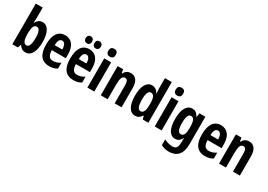

<svg xmlns="http://www.w3.org/2000/svg" viewBox="15 -1814 4341 3108"><g transform="rotate(30 2186.0 -260.5)"><path d="M189 -571V-760H60V0H164L183 -60H189C225 -8 258 10 307 10C410 10 468 -97 468 -274C468 -453 408 -556 309 -556C259 -556 219 -531 189 -475H185C187 -512 189 -550 189 -571ZM266 -445C309 -445 337 -389 337 -276C337 -155 309 -98 267 -98C213 -98 189 -153 189 -267V-292C191 -387 207 -445 266 -445Z M732 -555C603 -555 535 -455 535 -270C535 -98 597 10 751 10C805 10 854 -1 898 -28V-138C849 -107 808 -94 760 -94C696 -94 662 -140 661 -237H923V-310C923 -460 855 -555 732 -555ZM731 -455C779 -455 803 -407 803 -330H661C663 -421 691 -455 731 -455Z M1038 -681C1038 -639 1063 -615 1098 -615C1134 -615 1158 -640 1158 -681C1158 -722 1134 -747 1098 -747C1063 -747 1038 -724 1038 -681ZM1201 -681C1201 -640 1224 -615 1261 -615C1298 -615 1322 -640 1322 -681C1322 -722 1298 -747 1261 -747C1225 -747 1201 -724 1201 -681ZM1183 -555C1054 -555 986 -455 986 -270C986 -98 1048 10 1202 10C1256 10 1305 -1 1349 -28V-138C1300 -107 1259 -94 1211 -94C1147 -94 1113 -140 1112 -237H1374V-310C1374 -460 1306 -555 1183 -555ZM1182 -455C1230 -455 1254 -407 1254 -330H1112C1114 -421 1142 -455 1182 -455Z M1528 -761C1480 -761 1458 -736 1458 -687C1458 -639 1482 -614 1528 -614C1575 -614 1597 -639 1597 -687C1597 -735 1577 -761 1528 -761ZM1592 -546H1463V0H1592Z M1958 -556C1908 -556 1862 -534 1838 -479H1828L1815 -546H1713V0H1842V-264C1842 -394 1861 -442 1917 -442C1960 -442 1973 -402 1973 -325V0H2102V-362C2102 -488 2048 -556 1958 -556Z M2357 10C2410 10 2441 -12 2474 -60H2481L2499 0H2602V-760H2474V-569C2474 -541 2478 -516 2481 -476H2476C2448 -531 2403 -556 2352 -556C2254 -556 2195 -451 2195 -274C2195 -96 2253 10 2357 10ZM2396 -98C2349 -98 2325 -157 2325 -275C2325 -387 2348 -445 2395 -445C2450 -445 2474 -397 2474 -288V-256C2473 -147 2449 -98 2396 -98Z M2787 -761C2739 -761 2717 -736 2717 -687C2717 -639 2741 -614 2787 -614C2834 -614 2856 -639 2856 -687C2856 -735 2836 -761 2787 -761ZM2851 -546H2722V0H2851Z M3109 -556C3003 -556 2946 -450 2946 -269C2946 -98 3001 10 3103 10C3149 10 3188 -7 3224 -73H3228C3225 -51 3224 -22 3224 5V12C3224 107 3191 138 3128 138C3091 138 3032 126 2973 98V203C3021 229 3067 240 3119 240C3277 240 3353 142 3353 -31V-546H3243L3233 -476H3225C3191 -539 3154 -556 3109 -556ZM3147 -442C3197 -442 3224 -399 3224 -276V-253C3224 -142 3195 -101 3148 -101C3099 -101 3076 -156 3076 -268C3076 -387 3099 -442 3147 -442Z M3644 -555C3515 -555 3447 -455 3447 -270C3447 -98 3509 10 3663 10C3717 10 3766 -1 3810 -28V-138C3761 -107 3720 -94 3672 -94C3608 -94 3574 -140 3573 -237H3835V-310C3835 -460 3767 -555 3644 -555ZM3643 -455C3691 -455 3715 -407 3715 -330H3573C3575 -421 3603 -455 3643 -455Z M4169 -556C4119 -556 4073 -534 4049 -479H4039L4026 -546H3924V0H4053V-264C4053 -394 4072 -442 4128 -442C4171 -442 4184 -402 4184 -325V0H4313V-362C4313 -488 4259 -556 4169 -556Z"/></g></svg>

Font: Noto Sans Tamil ExtraCondensed
Style: Bold
Weight: 700
Width: 2
Designer: Jelle Bosma - Monotype Design Team
Foundry: Monotype Imaging Inc.
Version: Version 2.004